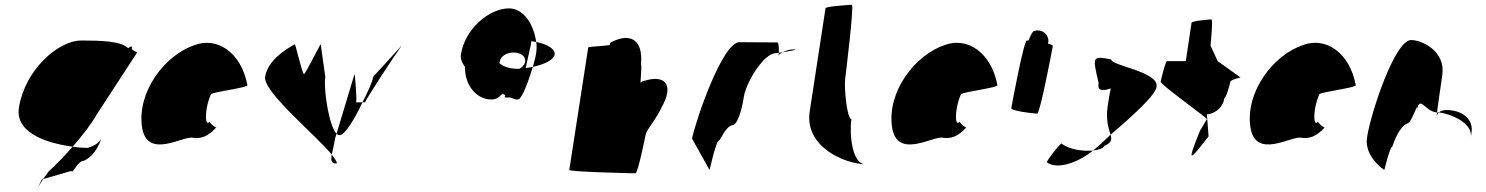

<svg xmlns="http://www.w3.org/2000/svg" viewBox="-20 -723 6201 801"><path d="M59 -274C41 -158 202 -122 283 -111C321 -154 358 -201 384 -246L552 -504C559 -504 528 -512 530 -522C532 -533 524 -530 515 -522C484 -552 399 -554 320 -554C220 -554 83 -428 59 -274ZM154 26C131 76 135 62 160 24ZM160 24 278 -10C282 6 304 -52 329 -52C348 -60 383 -84 403 -146C392 -124 369 -113 346 -106C334 -106 310 -107 283 -111C249 -72 214 -36 183 -8C174 4 166 15 160 24Z M572 -196C591 -52 747 -160 786 -148C817 -144 847 -152 882 -191C874 -193 852 -212 855 -217C837 -188 829 -257 860 -330C870 -340 1020 -358 1012 -368C986 -506 885 -570 792 -535C667 -493 553 -341 572 -196ZM855 -217V-218ZM883 -192 882 -191C884 -191 884 -191 883 -190Z M1086 -403C1076 -340 1301 -157 1364 -78C1368 -97 1374 -120 1378 -146L1384 -165C1352 -197 1329 -353 1337 -403L1318 -538C1319 -546 1255 -414 1248 -414C1241 -414 1211 -546 1210 -538C1210 -538 1098 -484 1086 -403ZM1364 -78C1360 -56 1361 -41 1382 -41C1390 -41 1382 -55 1364 -78ZM1384 -165C1388 -161 1392 -159 1396 -159C1419 -159 1461 -229 1492 -296H1465C1471 -296 1460 -422 1459 -414ZM1492 -296H1504C1497 -296 1631 -499 1656 -533L1537 -403C1534 -381 1514 -339 1492 -296ZM1656 -533 1660 -538C1660 -538 1659 -537 1656 -533Z M1903 -496C1900 -478 1907 -461 1920 -444C1918 -367 1969 -308 2029 -308C2053 -308 2062 -318 2076 -332C2081 -330 2083 -328 2088 -326C2085 -321 2085 -316 2088 -316H2110C2127 -309 2138 -306 2141 -308C2157 -308 2186 -387 2203 -444C2194 -442 2183 -440 2173 -439C2184 -487 2194 -533 2195 -538C2196 -543 2196 -547 2196 -551C2204 -550 2210 -549 2217 -548C2205 -629 2161 -688 2103 -688C2021 -688 1919 -602 1903 -496ZM2065 -466C2068 -488 2093 -504 2123 -504C2152 -504 2174 -488 2171 -466C2169 -453 2159 -443 2147 -436H2139C2107 -436 2080 -445 2064 -459C2063 -461 2065 -464 2065 -466ZM2217 -548C2220 -532 2219 -514 2216 -496C2215 -488 2210 -468 2203 -444C2255 -455 2291 -475 2294 -496C2297 -517 2266 -538 2217 -548Z M2355 -14C2354 -6 2621 0 2631 0C2641 0 2672 -152 2673 -159C2677 -184 2709 -209 2748 -290C2788 -371 2753 -412 2669 -386C2663 -386 2658 -383 2652 -378C2655 -416 2657 -454 2654 -454C2665 -568 2599 -586 2525 -544L2524 -536C2522 -532 2435 -529 2434 -525Z M2867 -145 2940 -14C2939 -6 2967 -135 2978 -135C2989 -142 3005 -194 3036 -201C3055 -201 3074 -258 3083 -318C3092 -378 3166 -501 3216 -501C3216 -501 3221 -502 3229 -503C3230 -520 3229 -546 3223 -546C3223 -546 3118 -547 3065 -547C2994 -547 2884 -225 2867 -145ZM3229 -503C3229 -498 3228 -494 3228 -491C3228 -494 3235 -500 3245 -505C3239 -504 3234 -504 3229 -503ZM3245 -505C3276 -510 3316 -517 3289 -517C3273 -517 3257 -511 3245 -505Z M3358 -258C3335 -108 3510 -38 3590 -38C3534 -38 3523 -167 3532 -226C3513 -227 3501 -361 3506 -394C3507 -401 3544 -703 3534 -703C3524 -703 3425 -696 3424 -689Z M3701 -196C3720 -52 3876 -160 3915 -148C3946 -144 3976 -152 4011 -191C4003 -193 3981 -212 3984 -217C3966 -188 3958 -257 3989 -330C3999 -340 4149 -358 4141 -368C4115 -506 4014 -570 3921 -535C3796 -493 3682 -341 3701 -196ZM3984 -217V-218ZM4012 -192 4011 -191C4013 -191 4013 -191 4012 -190Z M4199 -272C4197 -260 4294 -249 4307 -249C4319 -249 4370 -518 4372 -530C4373 -534 4365 -538 4352 -541C4354 -548 4355 -556 4352 -564C4346 -588 4319 -602 4295 -594C4289 -594 4280 -578 4271 -554H4264C4251 -554 4201 -284 4199 -272Z M4347 -46C4389 -14 4476 -43 4540 -95C4502 -91 4441 -98 4409 -124C4401 -124 4349 -56 4347 -46ZM4563 -378C4557 -340 4582 -344 4614 -354C4609 -333 4605 -306 4601 -279C4592 -218 4607 -184 4613 -161C4705 -239 4804 -329 4805 -362C4815 -424 4612 -450 4616 -475C4537 -490 4537 -490 4563 -378ZM4540 -95C4565 -98 4585 -105 4586 -114C4618 -128 4619 -140 4613 -161C4588 -137 4564 -114 4540 -95Z M4822 -382C4820 -371 5023 -226 5015 -226L4986 -177C4928 -34 4944 -54 5022 -154L5015 -246C5031 -246 5080 -261 5088 -314C5095 -314 5111 -371 5113 -382C5115 -392 5162 -400 5155 -400L5060 -468L5030 -533C5031 -540 5041 -642 5034 -642C5027 -642 4952 -636 4951 -628L4927 -468H4849C4842 -468 4824 -392 4822 -382Z M5196 -196C5215 -52 5371 -160 5410 -148C5441 -144 5471 -152 5506 -191C5498 -193 5476 -212 5479 -217C5461 -188 5453 -257 5484 -330C5494 -340 5644 -358 5636 -368C5610 -506 5509 -570 5416 -535C5291 -493 5177 -341 5196 -196ZM5479 -217V-218ZM5507 -192 5506 -191C5508 -191 5508 -191 5507 -190Z M5683 -149C5671 -68 5755 -14 5755 -14C5754 -6 5778 -112 5789 -112C5808 -171 5832 -200 5851 -208C5870 -208 5899 -314 5891 -261C5902 -331 5926 -256 5975 -254C5979 -281 5987 -346 5997 -409C6012 -510 5912 -556 5867 -556C5799 -556 5698 -250 5683 -149ZM5975 -254C5975 -246 5973 -242 5974 -241C5973 -237 5975 -246 5983 -254ZM5983 -254C6021 -250 6126 -215 6116 -149L6119 -170C6128 -228 6078 -264 6014 -264C5999 -264 5989 -259 5983 -254Z"/></svg>

Font: Ampere
Style: SuCndIta
Weight: 400
Version: Version 1